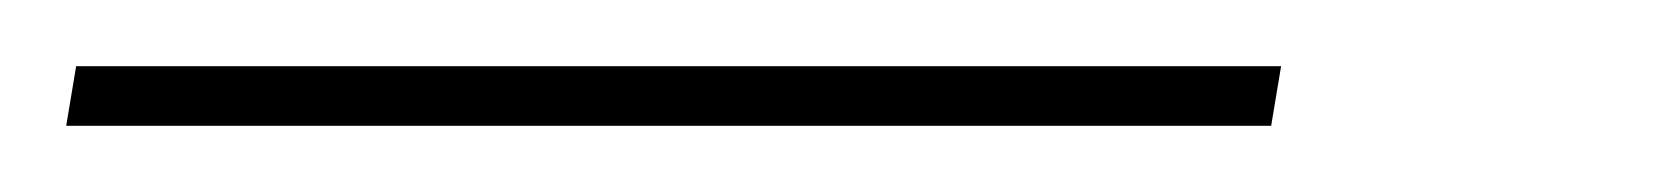

<svg xmlns="http://www.w3.org/2000/svg" viewBox="-37 -409 501 58"><path d="M-17 -371H347L350 -389H-14Z"/></svg>

Font: Poppins Devanagari Thin
Style: Italic
Weight: 100
Italic angle: -10°
Designer: Ninad Kale (Devanagari), Jonny Pinhorn (Latin)
Foundry: Indian Type Foundry
Version: 4.005